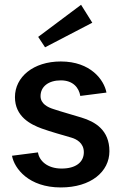

<svg xmlns="http://www.w3.org/2000/svg" viewBox="-20 -777 515 813"><path d="M370.8 -680.8 323.3 -756.7 141.7 -620.8 170.8 -576.7ZM30.8 -117.5C40.8 -63.3 101.7 16.7 237.5 16.7C365 16.7 443.3 -50 443.3 -136.7C443.3 -226.7 382.5 -261.7 325 -279.2C295.8 -288.3 241.7 -303.3 206.7 -315C182.5 -322.5 151.7 -337.5 151.7 -370C151.7 -410.8 185.8 -436.7 237.5 -436.7C289.2 -436.7 314.2 -405.8 320 -370.8L430.8 -385C420.8 -438.3 364.2 -516.7 237.5 -516.7C120.8 -516.7 43.3 -450.8 43.3 -365.8C43.3 -283.3 109.2 -250 157.5 -232.5C194.2 -219.2 245.8 -205 282.5 -194.2C302.5 -188.3 335 -172.5 335 -132.5C335 -90 300.8 -63.3 240.8 -63.3C180 -63.3 145.8 -96.7 140.8 -131.7Z"/></svg>

Font: Boon SemiBold
Style: Regular
Weight: 600
Designer: Sungsit Sawaiwan
Foundry: FontUni
Version: Version 2.0